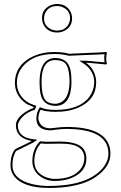

<svg xmlns="http://www.w3.org/2000/svg" viewBox="-20 -698 601 956"><path d="M183.1 16.1Q151.4 50.3 150.9 104Q150.9 165 215.3 186.5Q235.4 192.9 252.9 192.9Q345.7 192.9 383.8 140.6Q399.4 117.7 399.9 90.8Q399.9 24.4 309.1 18.1Q294.9 17.1 275.9 17.1Q270.5 17.1 253.4 17.6Q223.1 18.1 206.1 18.1Q197.8 18.1 183.1 16.1ZM326.2 -288.1Q326.2 -368.2 299.3 -387.7Q282.7 -398.9 254.9 -398.9Q189.9 -398.9 187 -300.8Q187 -294.9 187 -290Q187 -213.4 211.9 -193.4Q228.5 -181.2 257.8 -181.2Q324.2 -189 326.2 -288.1ZM459 -289.1Q459 -202.6 372.1 -163.1Q322.8 -141.1 257.8 -141.1Q208.5 -141.1 182.6 -151.9Q171.4 -133.3 170.9 -106.9Q178.2 -61 229 -59.1Q231.4 -59.1 234.4 -59.6Q241.2 -60.5 248 -61Q286.6 -65.9 311 -65.9Q507.3 -65.9 527.8 43Q529.8 55.2 529.8 67.9Q529.8 131.8 458 182.1Q442.4 192.9 426.3 200.7Q349.1 237.8 225.1 237.8Q99.1 237.8 52.2 182.1Q32.2 156.7 32.2 124Q32.7 74.2 54.2 45.9Q65.4 39.1 94.2 25.9Q126.5 10.7 138.2 3.9Q60.1 -9.8 59.1 -74.2Q59.1 -108.9 107.9 -141.1Q127 -153.3 146 -160.2L147.9 -165Q147.9 -165 114.7 -179.2Q110.8 -181.6 108.4 -183.1Q54.7 -222.7 54.2 -285.2Q54.2 -370.1 136.2 -413.1Q186.5 -439 251 -439Q295.4 -439 323.2 -430.2Q354.5 -431.6 410.2 -434.1Q481 -436.5 508.8 -439L512.2 -436Q509.3 -422.4 508.8 -407.2Q508.8 -393.6 512.2 -379.9L508.8 -377Q494.6 -377.9 465.8 -380.9Q425.3 -385.3 407.7 -385.7Q448.2 -358.4 457.5 -306.6Q459 -297.4 459 -289.1ZM189 -606.9Q189 -650.4 228.5 -669.9Q245.6 -677.7 264.2 -678.2Q309.6 -678.2 330.6 -640.6Q338.9 -624.5 338.9 -606.9Q338.9 -563.5 299.3 -543.9Q282.2 -536.1 264.2 -536.1Q218.8 -536.1 197.8 -573.2Q189.5 -589.4 189 -606.9ZM175.8 9.3 179.2 5.4 184.1 5.9Q199.7 7.8 206.1 7.8Q223.1 7.8 252.9 7.3Q270 6.8 275.9 6.8Q376 6.8 400.4 50.3Q409.7 67.4 410.2 90.8Q410.2 156.2 338.9 187Q300.3 203.1 252.9 203.1Q202.1 203.1 168 169.9Q141.1 143.1 141.1 104Q142.1 44.9 175.8 9.3ZM335.9 -288.1Q334.5 -172.4 257.8 -170.9Q195.3 -170.9 182.1 -229Q177.2 -252.4 176.8 -290Q178.2 -407.7 254.9 -409.2Q316.9 -409.2 330.6 -351.1Q335.9 -326.7 335.9 -288.1ZM449.2 -289.1Q449.2 -333.5 415 -367.2Q408.2 -373.5 402.3 -377.4L374.5 -396L408.2 -395.5Q409.7 -395.5 500.5 -387.7Q499 -398.4 499 -407.2Q499 -418 500.5 -428.2Q475.1 -426.3 411.1 -424.3Q354.5 -422.4 323.7 -420.4H322.3L320.3 -420.9Q293.9 -428.7 251 -429.2Q146.5 -429.2 94.2 -368.2Q64 -332 64 -285.2Q64.9 -226.1 114.3 -191.4Q120.1 -187.5 129.2 -183.1Q138.2 -178.7 144.5 -176.8L150.9 -174.3L161.1 -171.4L153.8 -151.9L149.4 -150.4Q101.1 -134.3 77.6 -97.7Q69.3 -84.5 68.8 -74.2Q68.8 -19 132.8 -6.8Q136.7 -6.3 139.6 -5.9L166 -2L143.6 12.7Q141.1 14.2 76.2 45.9Q66.9 50.3 60.5 53.7Q42 80.6 42 124Q42 196.3 144.5 219.7Q181.2 228 225.1 228Q348.1 227.5 421.9 191.4Q494.1 155.8 514.6 99.1Q520 83 520 67.9Q520 -49.3 331.5 -55.7Q321.3 -56.2 311 -56.2Q286.1 -56.2 249.5 -51.3L248.5 -50.8Q241.7 -50.3 236.3 -49.8Q231.4 -49.3 229 -48.8Q162.1 -51.3 161.1 -106.9Q161.6 -137.7 174.3 -157.2L178.7 -164.6L186.5 -161.1Q211.9 -150.9 257.8 -150.9Q377 -150.9 425.8 -216.8Q448.7 -249 449.2 -289.1ZM199.2 -606.9Q199.2 -568.8 234.4 -552.2Q248.5 -545.9 264.2 -545.9Q306.2 -545.9 322.8 -580.6Q328.6 -593.3 329.1 -606.9Q329.1 -645 293.5 -661.6Q279.3 -668 264.2 -668Q222.2 -668 205.1 -633.3Q199.2 -620.1 199.2 -606.9Z"/></svg>

Font: Linux Biolinum Outline O
Style: Bold
Weight: 700
Designer: Philipp H. Poll
Foundry: Philipp H. Poll
Version: Version 0.9.2